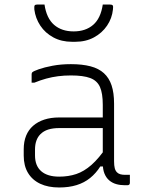

<svg xmlns="http://www.w3.org/2000/svg" viewBox="-20 -820 640 850"><path d="M485 -361Q485 -330 485 -298Q485 -266 485 -233.5Q485 -201 485 -169Q485 -137 485 -106Q485 -87 488 -75.5Q491 -64 498 -57Q504 -51 513 -48.5Q522 -46 534 -46Q536 -46 538.5 -46Q541 -46 543 -46H555Q555 -37 555 -28.5Q555 -20 555 -11Q555 -5 552 -2.5Q549 0 544 0Q539 0 537 0Q535 0 532 0Q512 0 494.5 -5Q477 -10 463.5 -21.5Q450 -33 442.5 -51.5Q435 -70 435 -97Q435 -135 435 -178Q435 -221 435 -259Q435 -275 435 -291.5Q435 -308 435 -324Q435 -340 435 -356Q435 -407 422.5 -435Q410 -463 379.5 -474.5Q349 -486 294 -486Q264 -486 237 -482.5Q210 -479 184.5 -472Q159 -465 132 -454H120Q120 -464 120 -473Q120 -482 120 -492Q120 -495 121 -497Q122 -499 123 -500Q128 -505 152 -513.5Q176 -522 213 -529Q250 -536 294 -536Q344 -536 380.5 -526.5Q417 -517 440 -496Q463 -475 474 -442Q485 -409 485 -361ZM135 -132Q135 -86 162.5 -62Q190 -38 242 -38Q283 -38 317.5 -49.5Q352 -61 385 -90Q418 -119 454 -172V-83H424Q405 -53 379 -32Q353 -11 319 -0.5Q285 10 242 10Q193 10 158 -6.5Q123 -23 104 -54.5Q85 -86 85 -131V-159Q85 -193 95.5 -219Q106 -245 126.5 -263Q147 -281 176 -290.5Q205 -300 242 -300Q276 -300 308 -300Q340 -300 373.5 -300Q407 -300 445 -300Q453 -300 456.5 -294Q460 -288 461 -277.5Q462 -267 462 -253Q420 -253 386.5 -253Q353 -253 319.5 -253Q286 -253 242 -253Q214 -253 193.5 -246.5Q173 -240 159 -226Q147 -214 141 -197Q135 -180 135 -158ZM306 -681Q359 -681 392.5 -710Q426 -739 435 -800Q443 -800 450.5 -800Q458 -800 466 -800Q476 -800 479 -796Q482 -792 480 -778Q476 -739 454 -706.5Q432 -674 396 -654.5Q360 -635 313 -635H299Q252 -635 216 -654.5Q180 -674 158.5 -706.5Q137 -739 132 -778Q131 -792 133.5 -796Q136 -800 146 -800Q154 -800 161.5 -800Q169 -800 177 -800Q186 -739 219.5 -710Q253 -681 306 -681Z"/></svg>

Font: Recursive Light
Style: Regular
Weight: 300
Version: Version 1.085